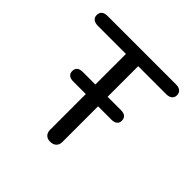

<svg xmlns="http://www.w3.org/2000/svg" viewBox="-177 -871 1052 1052"><g transform="rotate(45 349.0 -345.0)"><path d="M660 -661Q660 -644 648 -634Q636 -624 614 -624H397V-387H500Q545 -387 545 -349Q545 -332 533.5 -322.5Q522 -313 500 -313H397V-37Q397 -15 384 -2.5Q371 10 348 10Q326 10 314 -2.5Q302 -15 302 -37V-313H205Q183 -313 171.5 -322.5Q160 -332 160 -349Q160 -387 205 -387H302V-624H85Q63 -624 50.5 -633.5Q38 -643 38 -661Q38 -700 85 -700H614Q636 -700 648 -690Q660 -680 660 -661Z"/></g></svg>

Font: Kodchasan Medium
Style: Regular
Weight: 500
Designer: Katatrad Aksorn Co.,Ltd.
Foundry: Cadson Demak Co.,Ltd.
Version: Version 1.000; ttfautohint (v1.6)